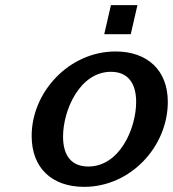

<svg xmlns="http://www.w3.org/2000/svg" viewBox="-20 -713 672 746"><path d="M488 -580 514 -693H411L385 -580ZM103 -185C103 -59 183 13 307 13C488 13 632 -144 632 -317C632 -440 553 -513 429 -513C248 -513 103 -355 103 -185ZM225 -182C225 -285 290 -434 411 -434C480 -434 509 -386 509 -317C509 -214 445 -66 323 -66C254 -66 225 -113 225 -182Z"/></svg>

Font: Perun SemiBold Italic
Style: Regular
Weight: 400
Italic angle: -12°
Foundry: Copyright (c) Stefan Peev, Context Ltd, 2016
Version: Version 1.026